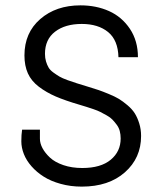

<svg xmlns="http://www.w3.org/2000/svg" viewBox="-20 -691 610 721"><path d="M287.1 9.8Q245.1 9.8 208 -0.5Q170.9 -10.7 144.3 -27.6Q117.7 -44.4 98.4 -66.4Q79.1 -88.4 69.6 -112.5Q60.1 -136.7 60.1 -160.2Q60.1 -185.5 63 -204.1H129.9V-169.9Q129.9 -152.8 139.6 -134.5Q149.4 -116.2 167.7 -99.1Q186 -82 217.8 -71Q249.5 -60.1 289.1 -60.1Q358.4 -60.1 395.8 -91.1Q433.1 -122.1 433.1 -170.9Q433.1 -186 429.7 -199Q426.3 -211.9 418.2 -222.7Q410.2 -233.4 402.3 -241.7Q394.5 -250 380.9 -257.6Q367.2 -265.1 357.4 -270.3Q347.7 -275.4 330.6 -281.2Q313.5 -287.1 304.4 -289.8Q295.4 -292.5 277.8 -297.9Q224.6 -313.5 189.5 -328.6Q154.3 -343.8 126 -365.2Q97.7 -386.7 84.7 -415.5Q71.8 -444.3 71.8 -482.9Q71.8 -567.9 131.1 -619.4Q190.4 -670.9 282.2 -670.9Q341.3 -670.9 389.4 -649.4Q437.5 -627.9 467.8 -582.8Q498 -537.6 498 -476.1H424.8Q423.3 -540 386 -570.6Q348.6 -601.1 287.1 -601.1Q224.6 -601.1 186.8 -572Q148.9 -543 148.9 -488.8Q148.9 -473.1 152.8 -460.2Q156.7 -447.3 162.4 -437.5Q168 -427.7 180.4 -418.7Q192.9 -409.7 203.1 -403.6Q213.4 -397.5 233.6 -390.1Q253.9 -382.8 268.8 -378.2Q283.7 -373.5 311 -365.2Q335.4 -357.9 350.3 -352.8Q365.2 -347.7 388.4 -338.1Q411.6 -328.6 426.5 -319.6Q441.4 -310.5 458.7 -295.9Q476.1 -281.2 486.1 -265.4Q496.1 -249.5 502.9 -227.5Q509.8 -205.6 509.8 -180.2Q509.8 -97.7 449 -43.9Q388.2 9.8 287.1 9.8Z"/></svg>

Font: Human Sans
Style: Regular
Weight: 400
Designer: Tim Radville
Foundry: Continuum
Version: Version 1.000;FEAKit 1.0